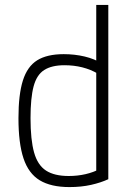

<svg xmlns="http://www.w3.org/2000/svg" viewBox="-20 -750 540 780"><path d="M262 10Q187 10 141.5 -17.5Q96 -45 75.5 -106.5Q55 -168 55 -270Q55 -366 73 -423Q91 -480 131 -505Q171 -530 239 -530Q283 -530 323.5 -520.5Q364 -511 396 -491L379 -450Q348 -468 314 -476.5Q280 -485 242 -485Q190 -485 159.5 -465.5Q129 -446 116.5 -399Q104 -352 104 -270Q104 -182 118.5 -130.5Q133 -79 167 -57Q201 -35 259 -35Q295 -35 327.5 -42.5Q360 -50 386 -64L371 -34V-730H420V-22Q390 -8 350 1Q310 10 262 10Z"/></svg>

Font: M PLUS Code Latin Light
Style: Regular
Weight: 300
Designer: Coji Morishita
Foundry: UNDERFOREST DESIGN
Version: Version 1.002; ttfautohint (v1.8.3)